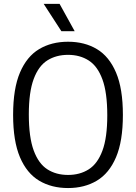

<svg xmlns="http://www.w3.org/2000/svg" viewBox="-20 -966 706 996"><path d="M333 9.5Q247 9.5 183 -28.8Q119 -67 83.5 -150.5Q48 -234 48 -370Q48 -506 83.5 -589.5Q119 -673 183 -711.2Q247 -749.5 333 -749.5Q419 -749.5 482.8 -711.2Q546.5 -673 582 -589.5Q617.5 -506 617.5 -370Q617.5 -234 582 -150.5Q546.5 -67 482.5 -28.8Q418.5 9.5 333 9.5ZM333 -58.5Q394.5 -58.5 440.2 -87.5Q486 -116.5 511.2 -184Q536.5 -251.5 536.5 -367.5Q536.5 -486 511.2 -554.5Q486 -623 440.2 -652.2Q394.5 -681.5 333 -681.5Q271.5 -681.5 225.8 -652.8Q180 -624 154.8 -556.2Q129.5 -488.5 129.5 -372.5Q129.5 -254 154.8 -185.5Q180 -117 225.5 -87.8Q271 -58.5 333 -58.5ZM298.5 -804 206.5 -946H289L367.5 -804Z"/></svg>

Font: Encode Sans SC SemiCondensed
Style: Regular
Weight: 400
Width: 4
Designer: Multiple Designers
Foundry: Impallari Type
Version: Version 3.002